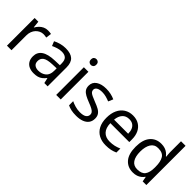

<svg xmlns="http://www.w3.org/2000/svg" viewBox="120 -1690 2630 2630"><g transform="rotate(45 1435.0 -375.0)"><path d="M335 -546Q350 -546 367.5 -544.5Q385 -543 398 -540L387 -459Q374 -462 358.5 -464Q343 -466 329 -466Q298 -466 270 -453Q242 -440 220 -416.5Q198 -393 185.5 -360Q173 -327 173 -286V0H85V-536H157L167 -438H171Q188 -468 212 -492.5Q236 -517 267 -531.5Q298 -546 335 -546Z M681 -545Q779 -545 826 -502Q873 -459 873 -365V0H809L792 -76H788Q765 -47 740.5 -27.5Q716 -8 684.5 1Q653 10 608 10Q560 10 521.5 -7Q483 -24 461 -59.5Q439 -95 439 -149Q439 -229 502 -272.5Q565 -316 696 -320L787 -323V-355Q787 -422 758 -448Q729 -474 676 -474Q634 -474 596 -461.5Q558 -449 525 -433L498 -499Q533 -518 581 -531.5Q629 -545 681 -545ZM707 -259Q607 -255 568.5 -227Q530 -199 530 -148Q530 -103 557.5 -82Q585 -61 628 -61Q696 -61 741 -98.5Q786 -136 786 -214V-262Z M1127 -536V0H1039V-536ZM1084 -737Q1104 -737 1119.5 -723.5Q1135 -710 1135 -681Q1135 -653 1119.5 -639Q1104 -625 1084 -625Q1062 -625 1047 -639Q1032 -653 1032 -681Q1032 -710 1047 -723.5Q1062 -737 1084 -737Z M1646 -148Q1646 -96 1620 -61Q1594 -26 1546 -8Q1498 10 1432 10Q1376 10 1335.5 1Q1295 -8 1264 -24V-104Q1296 -88 1341.5 -74.5Q1387 -61 1434 -61Q1501 -61 1531 -82.5Q1561 -104 1561 -140Q1561 -160 1550 -176Q1539 -192 1510.5 -208Q1482 -224 1429 -244Q1377 -264 1340 -284Q1303 -304 1283 -332Q1263 -360 1263 -404Q1263 -472 1318.5 -509Q1374 -546 1464 -546Q1513 -546 1555.5 -536.5Q1598 -527 1635 -510L1605 -440Q1571 -454 1534 -464Q1497 -474 1458 -474Q1404 -474 1375.5 -456.5Q1347 -439 1347 -409Q1347 -387 1360 -371.5Q1373 -356 1403.5 -341.5Q1434 -327 1485 -307Q1536 -288 1572 -268Q1608 -248 1627 -219.5Q1646 -191 1646 -148Z M1983 -546Q2052 -546 2101.5 -516Q2151 -486 2177.5 -431.5Q2204 -377 2204 -304V-251H1837Q1839 -160 1883.5 -112.5Q1928 -65 2008 -65Q2059 -65 2098.5 -74.5Q2138 -84 2180 -102V-25Q2139 -7 2099 1.5Q2059 10 2004 10Q1928 10 1869.5 -21Q1811 -52 1778.5 -113.5Q1746 -175 1746 -264Q1746 -352 1775.5 -415Q1805 -478 1858.5 -512Q1912 -546 1983 -546ZM1982 -474Q1919 -474 1882.5 -433.5Q1846 -393 1839 -321H2112Q2112 -367 2098 -401Q2084 -435 2055.5 -454.5Q2027 -474 1982 -474Z M2530 10Q2430 10 2370 -59.5Q2310 -129 2310 -267Q2310 -405 2370.5 -475.5Q2431 -546 2531 -546Q2573 -546 2604 -535.5Q2635 -525 2658 -507Q2681 -489 2697 -467H2703Q2702 -480 2699.5 -505.5Q2697 -531 2697 -546V-760H2785V0H2714L2701 -72H2697Q2681 -49 2658 -30.5Q2635 -12 2603.5 -1Q2572 10 2530 10ZM2544 -63Q2629 -63 2663.5 -109.5Q2698 -156 2698 -250V-266Q2698 -366 2665 -419.5Q2632 -473 2543 -473Q2472 -473 2436.5 -416.5Q2401 -360 2401 -265Q2401 -169 2436.5 -116Q2472 -63 2544 -63Z"/></g></svg>

Font: Noto Sans Devanagari
Style: Regular
Weight: 400
Designer: Jelle Bosma - Monotype Design Team
Foundry: Monotype Imaging Inc.
Version: Version 2.003